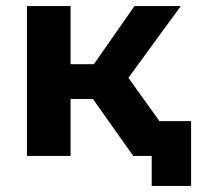

<svg xmlns="http://www.w3.org/2000/svg" viewBox="-20 -515 651 634"><path d="M287 -188H213V0H69V-495H213V-303H290L424 -495H577L404 -258L589 0H420ZM611 -115V99H481V0H420V-115Z"/></svg>

Font: Montserrat Ace
Style: Bold
Weight: 700
Designer: Julieta Ulanovsky
Foundry: Julieta Ulanovsky
Version: Version 1